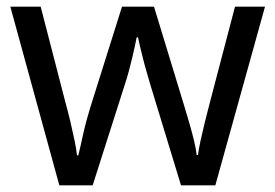

<svg xmlns="http://www.w3.org/2000/svg" viewBox="-20 -557 826 576"><path d="M431 -303Q425 -324 419 -344.5Q413 -365 408.5 -383.5Q404 -402 400 -418Q396 -434 394 -445H390Q388 -434 384.5 -418Q381 -402 376.5 -383Q372 -364 366.5 -343.5Q361 -323 354 -302L258 -1H158L11 -537H102L176 -251Q184 -222 191 -192.5Q198 -163 203.5 -136.5Q209 -110 211 -91H215Q218 -103 222 -121Q226 -139 230.5 -159Q235 -179 240.5 -199Q246 -219 251 -235L346 -537H442L534 -235Q541 -212 548.5 -186Q556 -160 562 -135.5Q568 -111 570 -92H574Q576 -109 581.5 -134.5Q587 -160 594.5 -190.5Q602 -221 610 -251L685 -537H775L626 -1H523Z"/></svg>

Font: hexhindi15
Style: Regular
Weight: 400
Designer: Jelle Bosma - Monotype Design Team
Foundry: Monotype Imaging Inc.
Version: Version 2.006